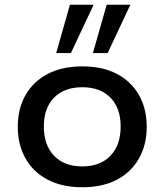

<svg xmlns="http://www.w3.org/2000/svg" viewBox="-20 -781 694 810"><path d="M327 9Q243 9 182 -22.5Q121 -54 88 -112Q55 -170 55 -246Q55 -323 88 -380.5Q121 -438 182 -469.5Q243 -501 327 -501Q412 -501 472.5 -469.5Q533 -438 566 -380.5Q599 -323 599 -246Q599 -170 566 -112Q533 -54 472.5 -22.5Q412 9 327 9ZM327 -79Q403 -79 446 -124Q489 -169 489 -247Q489 -325 446 -369Q403 -413 327 -413Q251 -413 208 -369Q165 -325 165 -247Q165 -169 208 -124Q251 -79 327 -79ZM372 -557 430 -761H530L434 -557ZM217 -557 275 -761H375L279 -557Z"/></svg>

Font: Nunito Sans 10pt SemiExpanded SemiBold
Style: Regular
Weight: 600
Width: 6
Designer: Vernon Adams
Foundry: Vernon Adams
Version: Version 3.101;gftools[0.9.27]